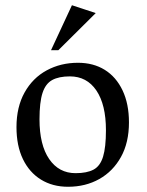

<svg xmlns="http://www.w3.org/2000/svg" viewBox="-20 -702 561 734"><path d="M240 12Q181 12 136.5 -15.5Q92 -43 67.5 -94Q43 -145 43 -216Q43 -293 74 -348.5Q105 -404 158.5 -433Q212 -462 278 -462Q337 -462 380.5 -435Q424 -408 448.5 -356.5Q473 -305 473 -234Q473 -157 442.5 -102Q412 -47 359.5 -17.5Q307 12 240 12ZM269 -40Q312 -40 337.5 -53.5Q363 -67 374 -103Q385 -139 385 -204Q385 -302 348.5 -356Q312 -410 247 -410Q205 -410 179.5 -396Q154 -382 142.5 -346.5Q131 -311 131 -246Q131 -148 168 -94Q205 -40 269 -40ZM175 -510 255 -682 346 -652 203 -510Z"/></svg>

Font: Ancizar Serif Light
Style: Regular
Weight: 400
Version: Version 8.100